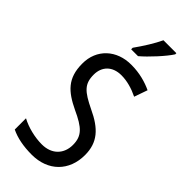

<svg xmlns="http://www.w3.org/2000/svg" viewBox="-299 -992 1051 1051"><g transform="rotate(45 227.0 -466.5)"><path d="M372 -934V-943H272C251 -898 217 -844 182 -795V-783H235C278 -819 347 -894 372 -934ZM413 -195C413 -293 362 -348 259 -396C166 -441 135 -468 135 -540C135 -602 175 -645 245 -645C289 -645 334 -632 377 -611L404 -688C362 -708 307 -724 244 -724C129 -725 47 -649 48 -538C48 -425 103 -377 199 -331C295 -287 327 -256 327 -187C327 -120 283 -69 204 -69C150 -69 88 -84 42 -109V-22C85 -1 140 10 205 10C331 10 413 -72 413 -195Z"/></g></svg>

Font: Noto Sans Ethiopic Condensed
Style: Regular
Weight: 400
Width: 3
Designer: Monotype Design Team
Foundry: Monotype Imaging Inc.
Version: Version 2.102